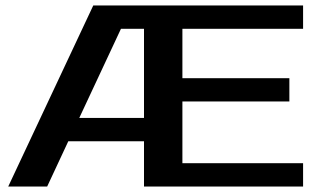

<svg xmlns="http://www.w3.org/2000/svg" viewBox="-20 -680 1180 700"><path d="M10 0 320 -660H1085V-575H645V-395H1035V-310H645V-85H1085V0H505V-165H229L152 0ZM269 -250H505V-575H421Z"/></svg>

Font: Xolonium
Style: Regular
Weight: 400
Designer: Severin Meyer
Version: Version 4.2